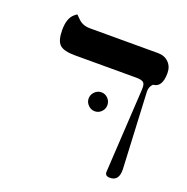

<svg xmlns="http://www.w3.org/2000/svg" viewBox="-111 -698 789 808"><g transform="rotate(20 283.5 -293.5)"><path d="M542 -490.2Q542 -426.8 501.5 -423.8Q486.3 -409.7 487.3 -387.2L503.9 -48.3Q506.3 6.3 464.8 6.3Q441.9 6.3 442.9 -12.7L464.8 -389.6Q466.3 -413.6 457.3 -420.7Q448.2 -427.7 425.3 -427.7H149.9Q100.6 -427.7 82 -444.8Q63.5 -461.9 63.5 -510.3Q63.5 -562.5 88.9 -584Q99.1 -592.8 101.6 -592.8L118.2 -576.2Q138.7 -555.7 172.9 -556.2H476.1Q505.4 -556.2 523.7 -537.8Q542 -519.5 542 -490.2ZM350.6 -276.9Q350.6 -260.3 338.4 -247.6Q326.2 -234.9 308.6 -234.9Q292 -234.9 279.3 -247.6Q266.6 -260.3 266.6 -276.9Q266.6 -294.4 279.3 -307.1Q292 -319.8 308.6 -319.8Q326.2 -319.8 338.4 -307.1Q350.6 -294.4 350.6 -276.9Z"/></g></svg>

Font: Accordance
Style: Regular
Weight: 400
Version: Version 1.1 (build May 11, 2018) Miklal Software Solutions, 